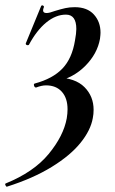

<svg xmlns="http://www.w3.org/2000/svg" viewBox="-60 -426 434 722"><path d="M-39 264Q67 221 123 153Q179 85 191 19Q194 1 194 -15Q194 -57 172.5 -81Q151 -105 113 -105Q97 -105 76 -97H75Q70 -97 68 -104Q66 -111 71 -112Q138 -130 174.5 -168Q211 -206 222 -274Q227 -301 227 -317Q227 -371 188 -371Q150 -371 114 -341.5Q78 -312 49 -258Q48 -256 44 -256Q41 -256 38.5 -258Q36 -260 37 -263L95 -404Q97 -406 98 -406Q101 -406 103.5 -404Q106 -402 105 -399Q102 -392 102 -387Q102 -377 115 -377Q126 -377 147 -385Q170 -392 186 -395.5Q202 -399 221 -399Q268 -399 293 -371.5Q318 -344 318 -303Q318 -296 316 -280Q306 -224 261 -178.5Q216 -133 151 -119L153 -135Q223 -133 257.5 -98.5Q292 -64 292 -13Q292 3 289 18Q281 64 242.5 111.5Q204 159 134 202Q64 245 -34 276Q-36 277 -39 271.5Q-42 266 -39 264Z"/></svg>

Font: Cormorant Garamond
Style: Bold Italic
Weight: 700
Italic angle: -10°
Designer: Christian Thalmann (Catharsis Fonts)
Foundry: Catharsis Fonts
Version: Version 4.000